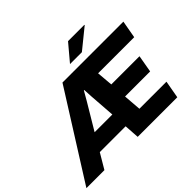

<svg xmlns="http://www.w3.org/2000/svg" viewBox="-230 -1158 1440 1440"><g transform="rotate(-45 489.5 -438.5)"><path d="M521 -745H647L806 -874L805 -877H632ZM-50 0H141L212 -120H486L494 0H914L939 -140H652L641 -281H907L931 -418H632L621 -547H1004L1029 -687H383ZM290 -253 413 -459C427 -484 441 -508 455 -532H459C460 -508 462 -483 463 -459L478 -253Z"/></g></svg>

Font: Archivo ExtraBold
Style: Italic
Weight: 800
Italic angle: -10°
Designer: Hector Gatti
Foundry: Omnibus-Type
Version: Version 2.001